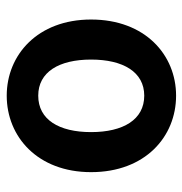

<svg xmlns="http://www.w3.org/2000/svg" viewBox="-6 -538 556 585"><g transform="rotate(90 272.5 -246.0)"><path d="M272 12C397 12 505 -82 505 -245C505 -410 397 -504 272 -504C148 -504 40 -410 40 -245C40 -82 148 12 272 12ZM272 -84C200 -84 162 -147 162 -245C162 -343 200 -407 272 -407C345 -407 383 -343 383 -245C383 -147 345 -84 272 -84Z"/></g></svg>

Font: Source Sans Pro Semibold
Style: Regular
Weight: 600
Designer: Paul D. Hunt
Foundry: Adobe Systems Incorporated
Version: Version 3.006;hotconv 1.0.111;makeotfexe 2.5.65597